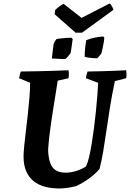

<svg xmlns="http://www.w3.org/2000/svg" viewBox="-20 -1054 735 1086"><path d="M315 12Q271.5 12 234.8 2.3Q198 -7.4 171.1 -28.6Q144.2 -49.9 128.7 -84.5Q113.2 -119.2 113.2 -168.6Q113.2 -189 116.7 -225.8Q120.2 -262.5 125.9 -309Q131.7 -355.4 137.2 -405.3Q142.7 -455.2 146.5 -501.9Q150.3 -548.7 150.4 -585.7L88.2 -611.5Q90.2 -621.5 92 -630.5Q93.7 -639.5 97.7 -649.5Q143.4 -650 187.9 -651Q232.4 -652 277.3 -653.3Q322.3 -654.6 367.5 -656.6Q369.5 -645.6 369.5 -634.3Q369.5 -623 367.5 -611.5L306.5 -597.8Q302.1 -568.9 295.9 -530.9Q289.7 -493 283 -450.6Q276.3 -408.3 269.8 -364.8Q263.3 -321.3 258.7 -280.4Q254.2 -239.6 252.1 -206Q253.7 -162 263.6 -133.4Q273.6 -104.8 295 -91.1Q316.3 -77.4 350.9 -77.4Q383.5 -77.4 415.6 -88.3Q447.7 -99.2 466.6 -113Q475.7 -131.2 483.6 -164.1Q491.4 -197 498.4 -239.5Q505.4 -282.1 511.6 -329.6Q517.8 -377.1 522.5 -424Q527.2 -470.8 530.5 -512.7Q533.7 -554.6 535.2 -585.6L466.2 -611.5Q467.2 -621.5 469.2 -630.5Q471.2 -639.5 475.2 -649.5Q511.9 -650 548.2 -651Q584.6 -652 621.2 -653.3Q657.9 -654.6 694 -656.6Q695.5 -645.6 695.5 -634.3Q695.5 -623 693.5 -611.5L630 -595.3Q613.4 -517.9 602.2 -448.2Q591 -378.6 582.1 -316.4Q573.2 -254.2 564.2 -200Q555.2 -145.9 542.9 -98.3Q519.3 -70.6 485.2 -45.5Q451 -20.5 411.5 -1.5Q387.9 4.5 362.5 8.3Q337.1 12 315 12ZM273.1 -723.3 283.4 -806.2Q286.3 -812.6 290.6 -820Q294.8 -827.5 299.2 -832.8Q306.1 -834.8 320.9 -836.3Q335.7 -837.8 353.1 -839.2Q370.6 -840.7 384 -840.7L391 -833.7Q390 -824.2 387.5 -806.8Q385.1 -789.3 382.8 -773.6Q380.6 -757.9 379.2 -753.5Q375.7 -747.6 366.5 -736.9Q357.4 -726.3 352 -721.4Q338.7 -719.5 315.8 -720.9Q292.9 -722.2 273.1 -723.3ZM458.9 -732.8Q458.9 -755.4 461.6 -782Q464.3 -808.6 467.8 -826.6Q489.3 -835.4 514.2 -840.8Q539.1 -846.1 564.4 -847.6L570 -841Q568.9 -823.8 565.2 -805.1Q561.5 -786.4 558.5 -772.4Q555.6 -758.4 554.1 -754Q552.6 -751 547.7 -744.3Q542.8 -737.7 537.4 -731.8Q532 -726 529.4 -724.4Q522.5 -724.4 509 -725.1Q495.4 -725.9 481.6 -727.8Q467.8 -729.8 458.9 -732.8ZM407.1 -869.4 288.8 -974 292.3 -997.7Q302.3 -1007.7 316.5 -1018.1Q330.7 -1028.6 340.1 -1032.1L441.4 -952.8L599.6 -1034.2Q605.9 -1031.8 613.1 -1018.4Q620.4 -1005.1 621.8 -998.7L444.4 -869.4Z"/></svg>

Font: Labrada
Style: Italic
Weight: 400
Italic angle: -7°
Designer: Mercedes Jáuregui
Foundry: Omnibus-Type Team
Version: Version 1.000